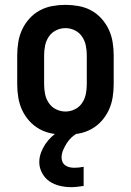

<svg xmlns="http://www.w3.org/2000/svg" viewBox="-20 -548 540 792"><path d="M250 8Q223 8 195.5 3Q168 -2 144 -15Q120 -28 101.5 -48.5Q83 -69 71.5 -93.5Q60 -118 55.5 -145.5Q51 -173 51 -200V-320Q51 -347 55.5 -374.5Q60 -402 71.5 -426.5Q83 -451 101.5 -471.5Q120 -492 144 -505Q168 -518 195.5 -523Q223 -528 250 -528Q277 -528 304.5 -523Q332 -518 356 -505Q380 -492 398.5 -471.5Q417 -451 428.5 -426.5Q440 -402 444.5 -374.5Q449 -347 449 -320V-200Q449 -173 444.5 -145.5Q440 -118 428.5 -93.5Q417 -69 398.5 -48.5Q380 -28 356 -15Q332 -2 304.5 3Q277 8 250 8ZM250 -88Q270 -88 288.5 -97Q307 -106 318.5 -123Q330 -140 334 -160Q338 -180 338 -200V-320Q338 -340 334 -360Q330 -380 318.5 -397Q307 -414 288.5 -423Q270 -432 250 -432Q230 -432 211.5 -423Q193 -414 181.5 -397Q170 -380 166 -360Q162 -340 162 -320V-200Q162 -180 166 -160Q170 -140 181.5 -123Q193 -106 211.5 -97Q230 -88 250 -88ZM273 224Q250 224 226.5 218.5Q203 213 184 200Q165 187 153.5 165.5Q142 144 142 121Q142 101 149 82Q156 63 167 46.5Q178 30 192.5 16.5Q207 3 223 -8H302V0Q288 7 276 18Q264 29 255.5 42.5Q247 56 240.5 71Q234 86 234 102Q234 112 238 120.5Q242 129 250 134.5Q258 140 267.5 142Q277 144 287 144Q296 144 305.5 143Q315 142 325 140V219Q312 221 299 222.5Q286 224 273 224Z"/></svg>

Font: Iosevka Term Curly
Style: Bold
Weight: 700
Designer: Belleve Invis
Foundry: Belleve Invis
Version: Version 32.3.0